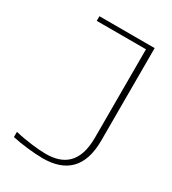

<svg xmlns="http://www.w3.org/2000/svg" viewBox="-168 -761 773 861"><g transform="rotate(30 218.5 -330.5)"><path d="M191 -15C153 -15 89 -22 30 -36V-9C74 1 143 9 189 9C306 9 377 -50 377 -191V-670H91V-646H346V-188C346 -60 284 -15 191 -15Z"/></g></svg>

Font: LT Wave Thin
Style: Regular
Weight: 100
Designer: Daniel Lyons
Version: Version 2.5 (Glyphs App)